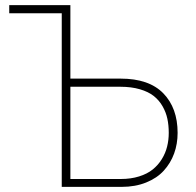

<svg xmlns="http://www.w3.org/2000/svg" viewBox="-20 -730 765 750"><path d="M221.2 0V-678.2H16.1V-710H254.9V-422.9H451.2Q562 -422.9 617.9 -365.5Q673.8 -308.1 673.8 -210.9Q673.8 -168 660.2 -130.4Q646.5 -92.8 619.9 -63.5Q593.3 -34.2 550.8 -17.1Q508.3 0 455.1 0ZM254.9 -30.8H452.1Q491.2 -30.8 523.2 -40.8Q555.2 -50.8 576.4 -67.9Q597.7 -85 612.1 -108.4Q626.5 -131.8 632.8 -157.5Q639.2 -183.1 639.2 -210.9Q639.2 -240.7 633.8 -266.1Q628.4 -291.5 615 -314.9Q601.6 -338.4 580.6 -355Q559.6 -371.6 526.4 -381.3Q493.2 -391.1 450.2 -391.1H254.9Z"/></svg>

Font: Rawline ExtraLight
Style: Regular
Weight: 275
Designer: Matt McInerney, Pablo Impallari, Rodrigo Fuenzalida
Foundry: Matt McInerney, Pablo Impallari, Rodrigo Fuenzalida
Version: Version 4.020;PS 004.020;hotconv 1.0.88;makeotf.lib2.5.64775